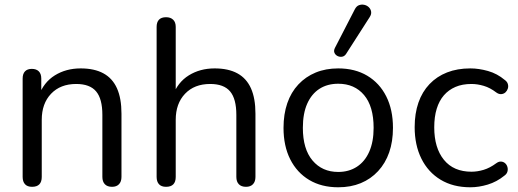

<svg xmlns="http://www.w3.org/2000/svg" viewBox="-20 -785 2195 814"><path d="M116 7Q96 7 86 -4Q76 -15 76 -35V-452Q76 -472 86 -482.5Q96 -493 115 -493Q134 -493 144.5 -482.5Q155 -472 155 -452V-366L144 -378Q165 -436 212.5 -465.5Q260 -495 322 -495Q380 -495 418.5 -474Q457 -453 476 -410.5Q495 -368 495 -303V-35Q495 -15 484.5 -4Q474 7 455 7Q435 7 424.5 -4Q414 -15 414 -35V-298Q414 -366 387.5 -397.5Q361 -429 303 -429Q236 -429 196.5 -387.5Q157 -346 157 -277V-35Q157 7 116 7Z M684 7Q664 7 654 -4Q644 -15 644 -35V-671Q644 -691 654 -701.5Q664 -712 684 -712Q703 -712 714 -701.5Q725 -691 725 -671V-378H712Q733 -436 780.5 -465.5Q828 -495 890 -495Q948 -495 986.5 -474Q1025 -453 1044 -410.5Q1063 -368 1063 -303V-35Q1063 -15 1052.5 -4Q1042 7 1023 7Q1003 7 992.5 -4Q982 -15 982 -35V-298Q982 -366 955.5 -397.5Q929 -429 871 -429Q804 -429 764.5 -387.5Q725 -346 725 -277V-35Q725 7 684 7Z M1414 9Q1343 9 1291 -22Q1239 -53 1210.5 -109.5Q1182 -166 1182 -243Q1182 -301 1198 -347.5Q1214 -394 1245 -427Q1276 -460 1318.5 -477.5Q1361 -495 1414 -495Q1485 -495 1537 -464Q1589 -433 1617.5 -376.5Q1646 -320 1646 -243Q1646 -185 1630 -139Q1614 -93 1583 -59.5Q1552 -26 1509.5 -8.5Q1467 9 1414 9ZM1414 -56Q1459 -56 1493 -78Q1527 -100 1545.5 -142Q1564 -184 1564 -243Q1564 -334 1523.5 -382Q1483 -430 1414 -430Q1368 -430 1334.5 -408.5Q1301 -387 1282.5 -345.5Q1264 -304 1264 -243Q1264 -153 1305 -104.5Q1346 -56 1414 -56ZM1447 -556Q1440 -546 1430 -544.5Q1420 -543 1411 -547.5Q1402 -552 1398 -561Q1394 -570 1400 -582L1484 -745Q1491 -759 1502 -763Q1513 -767 1524.5 -764.5Q1536 -762 1544 -754Q1552 -746 1553.5 -735Q1555 -724 1547 -712Z M1974 9Q1901 9 1848 -23Q1795 -55 1766.5 -112.5Q1738 -170 1738 -246Q1738 -304 1754 -350Q1770 -396 1801 -428.5Q1832 -461 1875.5 -478Q1919 -495 1974 -495Q2010 -495 2049 -484Q2088 -473 2120 -446Q2130 -439 2133 -429Q2136 -419 2133 -409.5Q2130 -400 2123 -393.5Q2116 -387 2105.5 -386Q2095 -385 2084 -393Q2058 -413 2031 -421Q2004 -429 1979 -429Q1940 -429 1911 -416.5Q1882 -404 1862 -381Q1842 -358 1831.5 -324Q1821 -290 1821 -245Q1821 -158 1862 -107.5Q1903 -57 1979 -57Q2004 -57 2030.5 -65Q2057 -73 2084 -93Q2095 -101 2105 -100Q2115 -99 2122 -92.5Q2129 -86 2131.5 -76Q2134 -66 2131 -56.5Q2128 -47 2118 -40Q2086 -14 2048 -2.5Q2010 9 1974 9Z"/></svg>

Font: Nunito ExtraLight
Style: Regular
Weight: 400
Version: Version 3.602